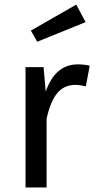

<svg xmlns="http://www.w3.org/2000/svg" viewBox="-20 -821 423 841"><path d="M355 -724.1 143.1 -638.2 115.2 -687 314 -800.8ZM320.8 -539.1Q348.6 -539.1 373 -533.2L356 -442.9Q329.6 -449.2 310.1 -449.2Q261.2 -449.2 231 -413.3Q200.7 -377.4 184.1 -300.8V0H91.8V-526.9H170.9L180.2 -419.9Q222.2 -539.1 320.8 -539.1Z"/></svg>

Font: FiraGO
Style: Regular
Weight: 400
Designer: bBox Type
Foundry: bBox Type GmbH
Version: Version 1.001;PS 001.001;hotconv 1.0.88;makeotf.lib2.5.64775